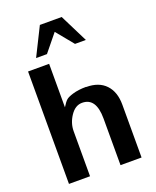

<svg xmlns="http://www.w3.org/2000/svg" viewBox="-172 -1059 939 1159"><g transform="rotate(-20 297.5 -480.0)"><path d="M459 -780.8H389.2L298.8 -891.1L209 -780.8H139.2L229 -960.9H369.1ZM362.8 -514.2 363.8 -513.2Q444.8 -513.2 488.5 -466.8Q532.2 -420.4 532.2 -338.9V1H397V-298.8Q397 -432.1 307.1 -432.1Q263.2 -432.1 232.2 -386Q201.2 -339.8 201.2 -288.1V1H65.9V-721.2H201.2V-441.9Q219.2 -471.2 231.7 -482.2Q244.1 -493.2 275.9 -502.9Q313.5 -514.2 362.8 -514.2Z"/></g></svg>

Font: Perun
Style: Bold
Weight: 700
Foundry: Copyright (c) Stefan Peev, Context Ltd, 2016
Version: Version 1.0000